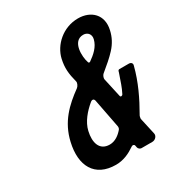

<svg xmlns="http://www.w3.org/2000/svg" viewBox="-165 -786 838 903"><g transform="rotate(-30 254.5 -334.0)"><path d="M203 9C245 9 279 -8 308 -28C316 -34 325 -31 326 -23L328 -13C329 -6 338 1 345 1H404C421 1 435 -15 431 -30L411 -120C411 -123 413 -136 416 -139C454 -205 488 -275 508 -353C512 -365 504 -373 492 -373H441C437 -373 434 -370 433 -367L431 -360C416 -317 409 -293 394 -264C390 -256 380 -256 379 -263L356 -367C355 -374 360 -387 366 -392C399 -419 427 -443 448 -466C472 -492 487 -521 494 -553C512 -630 461 -677 391 -677C309 -677 245 -617 230 -551C220 -506 223 -474 236 -424C238 -416 231 -401 223 -395C154 -345 93 -288 71 -191C44 -75 88 9 203 9ZM374 -598C397 -598 413 -580 407 -555C398 -518 369 -493 339 -472C334 -469 330 -471 329 -476C317 -510 313 -598 374 -598ZM225 -88C169 -88 156 -138 169 -194C179 -238 213 -277 248 -306C259 -315 268 -311 270 -299L300 -144C301 -140 300 -131 296 -127C279 -107 255 -88 225 -88Z"/></g></svg>

Font: DIN Rundschrift
Style: EngKursiv
Weight: 400
Width: 3
Version: Version 1.027